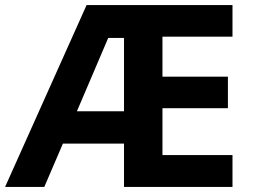

<svg xmlns="http://www.w3.org/2000/svg" viewBox="-20 -734 992 754"><path d="M893 0H467V-170H227L154 0H0L320 -714H893V-590H618V-433H875V-309H618V-125H893ZM282 -297H467V-585H405Z"/></svg>

Font: Noto Sans Devanagari
Style: Bold
Weight: 700
Version: Version 2.003